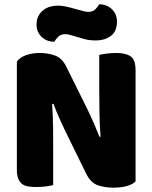

<svg xmlns="http://www.w3.org/2000/svg" viewBox="-20 -860 705 888"><path d="M607 -21Q593 -7 566.5 0.5Q540 8 503 8Q466 8 433 -3Q400 -14 379 -56L280 -258Q265 -289 253 -316.5Q241 -344 227 -380L221 -379Q225 -325 225.5 -269Q226 -213 226 -159V-4Q215 -1 192.5 2Q170 5 148 5Q126 5 109 2Q92 -1 81 -10Q70 -19 64 -34.5Q58 -50 58 -75V-575Q72 -595 101 -605Q130 -615 163 -615Q200 -615 233.5 -603.5Q267 -592 287 -551L387 -349Q402 -318 414 -290.5Q426 -263 440 -227L445 -228Q441 -282 440 -336Q439 -390 439 -444V-606Q450 -609 472.5 -612Q495 -615 517 -615Q561 -615 584 -599.5Q607 -584 607 -535ZM338 -816Q356 -811 368 -808Q380 -805 388 -805Q410 -805 422 -818Q434 -831 439 -840Q474 -840 497.5 -817.5Q521 -795 521 -760Q521 -715 493 -694Q465 -673 423 -673Q409 -673 395 -674.5Q381 -676 364 -681L324 -693Q310 -697 300.5 -699.5Q291 -702 282 -702Q260 -702 248.5 -689.5Q237 -677 231 -667Q196 -667 172.5 -689.5Q149 -712 149 -747Q149 -769 157.5 -785.5Q166 -802 180 -813Q194 -824 211.5 -829Q229 -834 247 -834Q260 -834 278.5 -831Q297 -828 338 -816Z"/></svg>

Font: Baloo Tamma
Style: Regular
Weight: 400
Designer: Divya Kowshik and Ek Type
Foundry: Ek Type
Version: Version 1.007;PS 1.000;hotconv 1.0.88;makeotf.lib2.5.647800